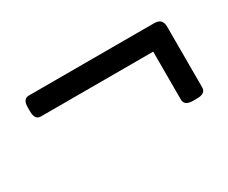

<svg xmlns="http://www.w3.org/2000/svg" viewBox="-48 -376 520 437"><g transform="rotate(-30 212.0 -157.5)"><path d="M361.9 -58.3Q339.3 -58.3 339.3 -74.5V-200.6H44Q28.5 -200.6 28.5 -223.1V-233.1Q28.5 -255.6 44 -255.6H372.6Q384.5 -255.6 389.8 -250.3Q395.2 -244.9 395.2 -233.1V-74.5Q395.2 -58.3 372.6 -58.3Z"/></g></svg>

Font: Jaldi
Style: Regular
Weight: 400
Designer: Pablo Cosgaya and Nicolas Silva
Foundry: Omnibus-Type
Version: Version 1.001;PS 001.001;hotconv 1.0.70;makeotf.lib2.5.58329